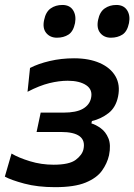

<svg xmlns="http://www.w3.org/2000/svg" viewBox="-24 -744 542 774"><path d="M198 10.5Q127.5 10.5 74.2 -3.8Q21 -18 -4.5 -32L22.5 -125Q51 -108 96.8 -94Q142.5 -80 192 -80Q255.5 -80 281.5 -99.8Q307.5 -119.5 312.5 -142.5Q327.5 -212 221 -212H123.5L140 -290H231.5Q283.5 -290 310.2 -305.5Q337 -321 343 -348.5Q350.5 -382.5 323.5 -400.5Q296.5 -418.5 249 -418.5Q214.5 -418.5 174.8 -408.8Q135 -399 87 -374L97 -470Q129.5 -487 176.2 -498Q223 -509 274.5 -509Q335 -509 378.2 -490Q421.5 -471 441.5 -436.5Q461.5 -402 452 -355Q443 -311 413.5 -288Q384 -265 346.5 -256L344.5 -246.5Q362 -241.5 382 -227.2Q402 -213 413 -186.5Q424 -160 415.5 -118Q408 -85 387 -55.8Q366 -26.5 321.2 -8Q276.5 10.5 198 10.5ZM423 -592Q395.5 -592 380 -611.2Q364.5 -630.5 371.5 -664Q378 -696 398 -710Q418 -724 445 -724Q474.5 -724 488.2 -703Q502 -682 496 -651Q489 -617 469.5 -604.5Q450 -592 423 -592ZM205.5 -592Q178 -592 162.2 -611.2Q146.5 -630.5 154 -664Q160.5 -696 180.2 -710Q200 -724 227.5 -724Q257 -724 270.5 -703Q284 -682 278.5 -651Q271.5 -617 252 -604.5Q232.5 -592 205.5 -592Z"/></svg>

Font: Commissioner Medium
Style: Italic
Weight: 500
Italic angle: -12°
Designer: Kostas Bartsokas
Foundry: Kostas Bartsokas
Version: Version 1.000; ttfautohint (v1.8.3)